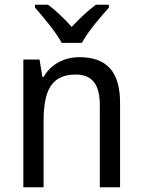

<svg xmlns="http://www.w3.org/2000/svg" viewBox="-20 -786 599 806"><path d="M239 -606H324C347 -651 402 -715 437 -754V-766H382C347 -739 316 -711 281 -673C249 -709 213 -743 182 -766H127V-754C163 -713 215 -651 239 -606ZM313 -546C252 -546 194 -518 163 -463H158L146 -536H78V0H163V-278C163 -408 197 -473 298 -473C368 -473 399 -430 399 -345V0H484V-355C484 -487 426 -546 313 -546Z"/></svg>

Font: Noto Sans Devanagari SemiCondensed
Style: Regular
Weight: 400
Width: 4
Designer: Jelle Bosma - Monotype Design Team
Foundry: Monotype Imaging Inc.
Version: Version 2.004